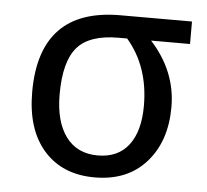

<svg xmlns="http://www.w3.org/2000/svg" viewBox="-44 -583 689 640"><g transform="rotate(5 300.0 -263.0)"><path d="M573.2 -536.1V-460.9H442.9Q529.8 -365.7 529.8 -246.1Q529.8 -131.3 467 -60.8Q404.3 9.8 294.9 9.8Q187 9.8 125 -60.3Q63 -130.4 63 -255.9Q63 -536.1 334 -536.1ZM362.8 -460.9H334Q236.8 -460.9 195.8 -413.3Q154.8 -365.7 154.8 -255.9Q154.8 -165.5 192.1 -114.7Q229.5 -64 298.8 -64Q366.7 -64 402.3 -110.6Q438 -157.2 438 -242.2Q438 -373.5 362.8 -460.9Z"/></g></svg>

Font: WenQuanYi Micro Hei Mono
Style: Regular
Weight: 400
Foundry: Ascender Corporation
Version: Version 0.2.0-beta